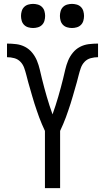

<svg xmlns="http://www.w3.org/2000/svg" viewBox="-20 -967 540 987"><path d="M211 0V-294Q203 -311 195.5 -328.5Q188 -346 181.5 -363.5Q175 -381 169 -399Q163 -417 157 -435Q151 -453 146 -471.5Q141 -490 135.5 -508Q130 -526 125 -544.5Q120 -563 115.5 -581Q111 -599 104.5 -617.5Q98 -636 85 -649.5Q72 -663 53.5 -668Q35 -673 16 -673V-743Q40 -743 64 -740Q88 -737 109 -726Q130 -715 145.5 -696Q161 -677 170 -655Q179 -633 184.5 -609.5Q190 -586 195.5 -563Q201 -540 207.5 -516.5Q214 -493 220.5 -470Q227 -447 234.5 -424.5Q242 -402 250 -379Q258 -402 265.5 -424.5Q273 -447 279.5 -470Q286 -493 292.5 -516.5Q299 -540 304.5 -563Q310 -586 315.5 -609.5Q321 -633 330 -655Q339 -677 354.5 -696Q370 -715 391 -726Q412 -737 436 -740Q460 -743 484 -743V-673Q465 -673 446.5 -668Q428 -663 415 -649.5Q402 -636 395.5 -617.5Q389 -599 384.5 -581Q380 -563 375 -544.5Q370 -526 364.5 -508Q359 -490 354 -471.5Q349 -453 343 -435Q337 -417 331 -399Q325 -381 318.5 -363.5Q312 -346 304.5 -328.5Q297 -311 289 -294V0ZM350 -823Q338 -823 325.5 -826.5Q313 -830 304 -839Q295 -848 291.5 -860.5Q288 -873 288 -885Q288 -897 291.5 -909.5Q295 -922 304 -931Q313 -940 325.5 -943.5Q338 -947 350 -947Q362 -947 374.5 -943.5Q387 -940 396 -931Q405 -922 408.5 -909.5Q412 -897 412 -885Q412 -873 408.5 -860.5Q405 -848 396 -839Q387 -830 374.5 -826.5Q362 -823 350 -823ZM150 -823Q138 -823 125.5 -826.5Q113 -830 104 -839Q95 -848 91.5 -860.5Q88 -873 88 -885Q88 -897 91.5 -909.5Q95 -922 104 -931Q113 -940 125.5 -943.5Q138 -947 150 -947Q162 -947 174.5 -943.5Q187 -940 196 -931Q205 -922 208.5 -909.5Q212 -897 212 -885Q212 -873 208.5 -860.5Q205 -848 196 -839Q187 -830 174.5 -826.5Q162 -823 150 -823Z"/></svg>

Font: Iosevka Term Curly
Style: Regular
Weight: 400
Designer: Belleve Invis
Foundry: Belleve Invis
Version: Version 32.3.0